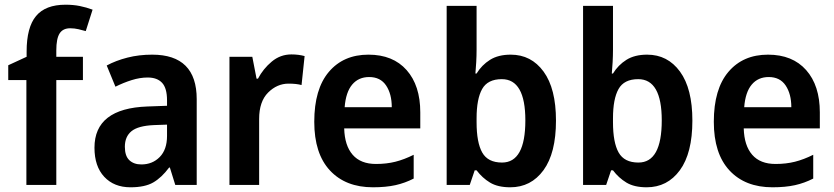

<svg xmlns="http://www.w3.org/2000/svg" viewBox="-20 -785 3542 815"><path d="M332 -445H219V0H92V-445H15V-508L93 -544V-566Q93 -669 133 -717Q173 -765 258 -765Q291 -765 318.5 -759.5Q346 -754 373 -744L344 -653Q330 -657 313 -661Q296 -665 278 -665Q247 -665 233 -643Q219 -621 219 -571V-544H332Z M626 -553Q815 -553 815 -364V0H724L701 -74H698Q666 -31 630.5 -10.5Q595 10 534 10Q464 10 422.5 -34.5Q381 -79 381 -158Q381 -325 606 -333L689 -336V-359Q689 -411 668 -433.5Q647 -456 607 -456Q574 -456 539 -445Q504 -434 470 -417L433 -507Q472 -528 521 -540.5Q570 -553 626 -553ZM633 -254Q566 -251 538 -228Q510 -205 510 -162Q510 -123 529 -105Q548 -87 580 -87Q627 -87 658 -118.5Q689 -150 689 -208V-256Z M1217 -554Q1247 -554 1273 -547L1260 -424Q1249 -427 1235.5 -428.5Q1222 -430 1205 -430Q1156 -430 1118 -392Q1080 -354 1080 -280V0H954V-544H1051L1069 -451H1075Q1097 -493 1133.5 -523.5Q1170 -554 1217 -554Z M1544 -553Q1648 -553 1706 -487.5Q1764 -422 1764 -308V-240H1441Q1443 -167 1477 -128Q1511 -89 1576 -89Q1621 -89 1658.5 -98.5Q1696 -108 1736 -128V-27Q1699 -8 1658.5 1Q1618 10 1563 10Q1447 10 1380.5 -61.5Q1314 -133 1314 -268Q1314 -407 1376 -480Q1438 -553 1544 -553ZM1547 -458Q1502 -458 1475 -426Q1448 -394 1443 -330H1643Q1643 -386 1619 -422Q1595 -458 1547 -458Z M2003 -574Q2003 -548 2001.5 -521.5Q2000 -495 1998 -473H2003Q2025 -509 2060 -531Q2095 -553 2148 -553Q2235 -553 2287.5 -481Q2340 -409 2340 -273Q2340 -135 2287 -62.5Q2234 10 2146 10Q2093 10 2060 -10Q2027 -30 2003 -62H1995L1974 0H1876V-760H2003ZM2110 -449Q2050 -449 2026.5 -407Q2003 -365 2003 -283V-266Q2003 -180 2027 -137.5Q2051 -95 2111 -95Q2210 -95 2210 -274Q2210 -449 2110 -449Z M2582 -574Q2582 -548 2580.5 -521.5Q2579 -495 2577 -473H2582Q2604 -509 2639 -531Q2674 -553 2727 -553Q2814 -553 2866.5 -481Q2919 -409 2919 -273Q2919 -135 2866 -62.5Q2813 10 2725 10Q2672 10 2639 -10Q2606 -30 2582 -62H2574L2553 0H2455V-760H2582ZM2689 -449Q2629 -449 2605.5 -407Q2582 -365 2582 -283V-266Q2582 -180 2606 -137.5Q2630 -95 2690 -95Q2789 -95 2789 -274Q2789 -449 2689 -449Z M3240 -553Q3344 -553 3402 -487.5Q3460 -422 3460 -308V-240H3137Q3139 -167 3173 -128Q3207 -89 3272 -89Q3317 -89 3354.5 -98.5Q3392 -108 3432 -128V-27Q3395 -8 3354.5 1Q3314 10 3259 10Q3143 10 3076.5 -61.5Q3010 -133 3010 -268Q3010 -407 3072 -480Q3134 -553 3240 -553ZM3243 -458Q3198 -458 3171 -426Q3144 -394 3139 -330H3339Q3339 -386 3315 -422Q3291 -458 3243 -458Z"/></svg>

Font: Noto Sans Bengali SemiCondensed SemiBold
Style: Regular
Weight: 600
Width: 4
Designer: Joana Ranito - Universal Thirst; Jelle Bosma - Monotype Design Team
Foundry: Universal Thirst ehf.
Version: Version 3.000; ttfautohint (v1.8.4.7-5d5b)